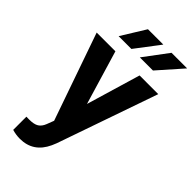

<svg xmlns="http://www.w3.org/2000/svg" viewBox="-294 -819 1100 1100"><g transform="rotate(45 256.5 -268.5)"><path d="M276.9 -602.5H383.3L513.2 -749.5H386.7ZM105 -602.5H208.5L320.3 -749.5H195.8ZM153.3 -528.3H1.5L186.5 1.5L169.9 44.9C162.6 64 152.3 77.1 139.2 85.4C126 93.8 106 97.7 79.1 97.7L57.6 97.2V204.1C78.6 210.4 99.6 213.4 120.1 213.4C192.9 213.4 244.6 178.7 276.4 109.9L288.1 82L500.5 -528.3H349.1L251.5 -199.7Z"/></g></svg>

Font: Roboto
Style: Bold
Weight: 700
Designer: Google
Version: Version 2.137; 2017